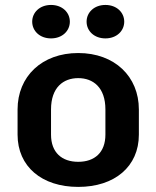

<svg xmlns="http://www.w3.org/2000/svg" viewBox="-20 -728 623 765"><path d="M258.3 -641.7C258.3 -678.3 228.3 -708.3 183.3 -708.3C138.3 -708.3 108.3 -678.3 108.3 -641.7C108.3 -605 138.3 -575 183.3 -575C228.3 -575 258.3 -605 258.3 -641.7ZM475 -641.7C475 -678.3 445 -708.3 400 -708.3C355 -708.3 325 -678.3 325 -641.7C325 -605 355 -575 400 -575C445 -575 475 -605 475 -641.7ZM291.7 -516.7C146.7 -516.7 50 -423.3 50 -291.7V-191.7C50 -64.2 146.7 16.7 291.7 16.7C436.7 16.7 533.3 -64.2 533.3 -191.7V-291.7C533.3 -423.3 436.7 -516.7 291.7 -516.7ZM291.7 -416.7C350.8 -416.7 400 -380 400 -291.7V-191.7C400 -120 356.7 -83.3 291.7 -83.3C226.7 -83.3 183.3 -120 183.3 -191.7V-291.7C183.3 -380 232.5 -416.7 291.7 -416.7Z"/></svg>

Font: BoonHome
Style: Bold
Weight: 700
Designer: Sungsit Sawaiwan
Foundry: Sungsit Sawaiwan
Version: Version 0.2